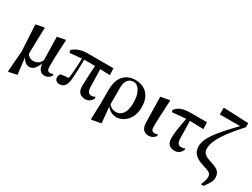

<svg xmlns="http://www.w3.org/2000/svg" viewBox="-72 -1599 3412 2602"><g transform="rotate(30 1634.0 -297.5)"><path d="M83.6 209.1 108.8 -112.8 86 -525.4 212.4 -550.4 220.2 -543.7Q217.4 -458.5 215.4 -394.8Q213.4 -331 212.3 -281.3Q211.2 -231.6 210.5 -190.3Q209.9 -148.9 209.9 -108.5L185.6 -84.9L218.4 188.3L92.4 215.4ZM537 16.2Q488.8 16.2 461.3 -21.4Q433.8 -59 429.9 -128.4V-132.1L421.5 -525.4L545.6 -550.4L552.9 -543.7Q547.4 -454.3 544.4 -388.6Q541.4 -323 539.7 -275.1Q537.9 -227.1 537.8 -192Q537.6 -156.9 537.6 -129.6Q537.6 -84 550.9 -68.7Q564.1 -53.4 589.1 -53.4Q601.9 -53.4 611.8 -56.8Q621.7 -60.2 630.3 -64.5L640.9 -45.1Q624.3 -17.8 598 -0.8Q571.7 16.2 537 16.2ZM299.1 16.2Q258.2 16.2 225.6 -16.1Q193 -48.4 174.6 -96.3H171.8L199.5 -148.8Q222.1 -112.1 249 -96.5Q275.8 -80.9 309.2 -80.9Q346.6 -80.9 378.9 -100.7Q411.2 -120.5 434.1 -169.2L445.7 -156.5H442.2Q423.5 -76.9 387.6 -30.4Q351.8 16.2 299.1 16.2Z M772.5 14.9Q740.3 14.9 719.4 -2.8Q698.6 -20.5 698.6 -51.8Q698.6 -69.5 704.1 -84.4Q709.6 -99.3 721.8 -110.4Q755.2 -114.9 789.4 -118.5Q823.7 -122 862.7 -124.7L836.8 -95.7Q848.4 -159.4 853.9 -227.7Q859.4 -296 862.1 -361.3Q864.8 -426.6 866.3 -482H898.5Q898.5 -431.1 897.5 -371.7Q896.5 -312.4 894.2 -253.3Q891.9 -194.3 887.1 -142.7Q882.4 -64.5 853.8 -24.8Q825.2 14.9 772.5 14.9ZM678.9 -422.1 669.3 -462.2Q715.5 -501.9 771.2 -520.7Q826.9 -539.4 905.8 -539.4H1299.8L1304.7 -433.8L1101.1 -441.5H883ZM1172.5 16.2Q1119.9 16.2 1086.4 -15.6Q1052.9 -47.4 1052.9 -119.3Q1052.9 -169 1055.9 -228.9Q1058.8 -288.8 1062.8 -353.8Q1066.7 -418.8 1070.2 -482H1149.6L1158.3 -160.9Q1160.3 -109.4 1177.6 -88.3Q1194.9 -67.1 1222.2 -67.1Q1241.2 -67.1 1253.7 -70.9Q1266.2 -74.7 1279.6 -81.7L1289.8 -65.8Q1272.4 -24.9 1242.8 -4.3Q1213.2 16.2 1172.5 16.2Z M1380.7 208.4 1389.1 -31.5 1389.3 -243.1Q1389.3 -402.7 1458.4 -477.3Q1527.4 -551.9 1643.5 -551.9Q1711.7 -551.9 1769.1 -522.7Q1826.6 -493.4 1861.3 -431.4Q1896 -369.4 1896 -270Q1896 -180.9 1862.2 -116.7Q1828.3 -52.5 1775 -18.2Q1721.6 16.2 1663 16.2Q1607.4 16.2 1564.7 -11.6Q1521.9 -39.4 1495.9 -84.8H1491.5L1507.4 -98.6Q1527.6 -72.5 1556 -57.2Q1584.3 -41.8 1619.5 -41.8Q1663.8 -41.8 1697.1 -65.2Q1730.4 -88.6 1749.6 -138.6Q1768.8 -188.7 1768.8 -268.3Q1768.8 -350.3 1749.1 -405.7Q1729.4 -461.1 1698.2 -489.4Q1667.1 -517.7 1631 -517.7Q1575 -517.7 1542.8 -478.3Q1510.6 -438.9 1509.6 -369.3L1509.3 -86.8L1509.7 -74.4L1533.6 188.3L1390.2 214.7Z M2163.8 15.5Q2113.4 15.5 2082.6 -18.1Q2051.9 -51.7 2050.4 -119.2L2041.8 -522.4L2176.5 -547.4L2184.7 -540.7Q2179.3 -445.9 2175.9 -378.9Q2172.6 -311.9 2170.6 -265.3Q2168.6 -218.6 2167.9 -185.7Q2167.3 -152.8 2167.3 -126.4Q2167.3 -84 2182.6 -69.1Q2197.9 -54.2 2220.5 -54.2Q2234.7 -54.2 2245 -57.2Q2255.3 -60.2 2263.8 -64.5L2274.7 -46.8Q2265 -24.2 2235.4 -4.4Q2205.8 15.5 2163.8 15.5Z M2282.6 -419.9 2275.9 -452.5Q2302.1 -484.3 2333.1 -503.2Q2364.2 -522.2 2407.8 -530.8Q2451.3 -539.4 2513.8 -539.4H2763.4L2768.3 -434.4L2517.7 -441ZM2569.7 16.2Q2518.6 16.2 2485.7 -13.8Q2452.8 -43.7 2452.8 -114.6Q2452.8 -171.5 2460.8 -231.4Q2468.8 -291.4 2479.9 -350Q2490.9 -408.6 2500.8 -459.8H2553.7L2559.4 -165.9Q2561.4 -113.3 2578.8 -92.3Q2596.3 -71.3 2626.5 -71.3Q2642.8 -71.3 2655.9 -74.4Q2669 -77.6 2681.8 -84.6L2691 -66.6Q2671.4 -24.9 2642.7 -4.3Q2614.1 16.2 2569.7 16.2Z M3111.7 229.5Q3129.4 190 3139.1 157.4Q3148.9 124.7 3148.9 97.5Q3148.9 75.5 3141 59Q3133.1 42.4 3108.5 28.2Q3083.9 14 3032.3 0.1Q2959 -21.1 2913.5 -49.2Q2868.1 -77.3 2847.5 -115.1Q2826.9 -152.9 2826.9 -202.3Q2826.9 -250.6 2849.1 -304Q2871.2 -357.4 2916.6 -421Q2962.1 -484.6 3033.2 -563.7Q3104.2 -642.9 3202.1 -742.6L3189.2 -703.3V-718.5L2861.5 -718.3V-825.1L3253.7 -808V-744.8Q3170.7 -652.4 3111.1 -577.9Q3051.5 -503.4 3013.8 -442.1Q2976.1 -380.8 2957.9 -328.9Q2939.7 -277 2939.7 -230.5Q2939.7 -181.1 2971.9 -151.4Q3004.2 -121.6 3088.4 -97Q3148.6 -79.3 3181.2 -57.2Q3213.8 -35.1 3226.6 -7.2Q3239.5 20.8 3239.5 55.7Q3239.5 96.8 3217.1 137.3Q3194.8 177.8 3154.4 229.5Z"/></g></svg>

Font: Noto Serif JP
Style: Regular
Weight: 200
Designer: Ryoko NISHIZUKA 西塚涼子 (kana & ideographs); Frank Grießhammer (Latin, Greek & Cyrillic); Wenlong ZHANG 张文龙 (bopomofo); San
Foundry: Adobe
Version: Version 2.001;hotconv 1.1.0;makeotfexe 2.6.0